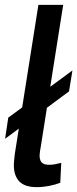

<svg xmlns="http://www.w3.org/2000/svg" viewBox="-20 -760 318 790"><path d="M1 -189 14 -276 278 -470 264 -384ZM138 -740H240L148 -158Q146 -147 144.5 -137Q143 -127 143 -117Q143 -108 146.5 -99.5Q150 -91 158.5 -86.5Q167 -82 182 -82Q194 -82 205.5 -84Q217 -86 232 -90L228 -8Q208 0 182 5Q156 10 131 10Q82 10 59.5 -13.5Q37 -37 37 -80Q37 -91 38.5 -103.5Q40 -116 41 -127Z"/></svg>

Font: Georama ExtraCondensed Thin Medium
Style: Italic
Weight: 500
Italic angle: -9°
Version: Version 1.001